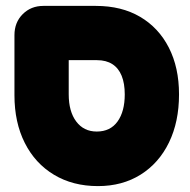

<svg xmlns="http://www.w3.org/2000/svg" viewBox="-20 -606 644 651"><path d="M312 25Q227 25 163 -13.5Q99 -52 64 -121.5Q29 -191 29 -283V-487Q29 -530 57 -558Q85 -586 127 -586H305Q392 -586 455 -549Q518 -512 552.5 -444.5Q587 -377 587 -286Q587 -193 553 -123Q519 -53 457 -14Q395 25 312 25ZM308 -160Q354 -160 378.5 -194Q403 -228 403 -286Q403 -323 392.5 -349Q382 -375 361 -388.5Q340 -402 309 -402H213V-286Q213 -228 238.5 -194Q264 -160 308 -160Z"/></svg>

Font: Fredoka SemiCondensed
Style: Bold
Weight: 700
Width: 4
Designer: Ben Nathan
Foundry: Milena B. Brandão, Ben Nathan
Version: Version 2.001